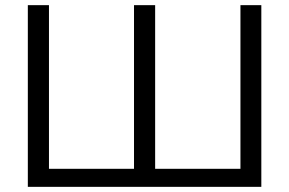

<svg xmlns="http://www.w3.org/2000/svg" viewBox="-20 -725 1122 745"><path d="M88 0V-705H170V-70H500V-705H582V-70H913V-705H994V0Z"/></svg>

Font: Winston
Style: Regular
Weight: 400
Designer: Original fonts by Vernon Adams / Changes by Cristiano Sobral
Foundry: Original fonts by Vernon Adams / Changes by Cristiano Sobral
Version: Version 2.503;July 17, 2020;FontCreator 13.0.0.2655 64-bit